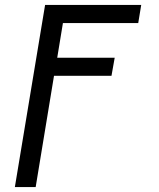

<svg xmlns="http://www.w3.org/2000/svg" viewBox="-20 -540 640 775"><path d="M40 215 162 -520H550L538 -447H234L211 -307H443L430 -234H198L124 215Z"/></svg>

Font: Iosevka Extended Oblique
Style: Regular
Weight: 400
Width: 7
Italic angle: -9°
Monospace: yes
Designer: Belleve Invis
Foundry: Belleve Invis
Version: Version 32.0.1; ttfautohint (v1.8.4)